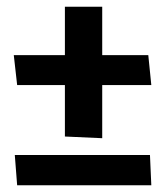

<svg xmlns="http://www.w3.org/2000/svg" viewBox="-20 -551 492 571"><path d="M430 -298H284V-140L173 -145V-298H31L21 -387H173V-531H284V-387H421ZM430 0H31L24 -90H426Z"/></svg>

Font: Palanquin Dark
Style: Regular
Weight: 400
Designer: Pria Ravichandran
Version: Version 1.000